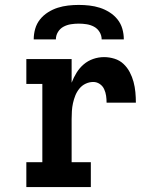

<svg xmlns="http://www.w3.org/2000/svg" viewBox="-20 -760 640 780"><path d="M87 0V-101H152V-419H87V-520H271V-424Q279 -445 291 -464.5Q303 -484 320 -498.5Q337 -513 358.5 -520.5Q380 -528 403 -528Q424 -528 445 -521.5Q466 -515 481.5 -500.5Q497 -486 507 -467Q517 -448 522.5 -427.5Q528 -407 530 -385.5Q532 -364 532 -343H413Q413 -357 411 -371Q409 -385 403 -398Q397 -411 385 -419Q373 -427 359 -427Q343 -427 328 -420Q313 -413 302.5 -400Q292 -387 286 -372Q280 -357 276.5 -341Q273 -325 272 -308.5Q271 -292 271 -276V-101H349V0ZM117 -600Q117 -622 123 -643Q129 -664 142.5 -681Q156 -698 175 -710Q194 -722 214.5 -728.5Q235 -735 256.5 -737.5Q278 -740 300 -740Q322 -740 343.5 -737.5Q365 -735 385.5 -728.5Q406 -722 425 -710Q444 -698 457.5 -681Q471 -664 477 -643Q483 -622 483 -600H393Q393 -616 384.5 -630Q376 -644 362 -651.5Q348 -659 332 -661.5Q316 -664 300 -664Q284 -664 268 -661.5Q252 -659 238 -651.5Q224 -644 215.5 -630Q207 -616 207 -600Z"/></svg>

Font: Iosevka Etoile
Style: Bold
Weight: 700
Designer: Belleve Invis
Foundry: Belleve Invis
Version: Version 28.1.0; ttfautohint (v1.8.4)